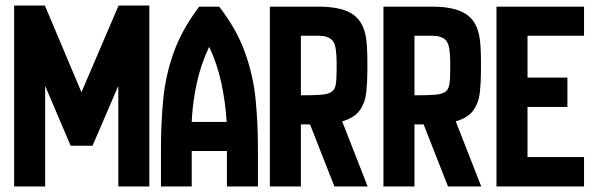

<svg xmlns="http://www.w3.org/2000/svg" viewBox="-20 -673 2157 693"><path d="M31 0V-653H142L274 -340L408 -653H519V0H407V-363L314 -147H235L143 -363V0Z M561 0V-139Q561 -232 569.5 -317.5Q578 -403 607.5 -485Q637 -567 699 -649H771Q834 -568 864 -484.5Q894 -401 902.5 -315Q911 -229 911 -139V0H799V-128H672V0ZM672 -233H798Q794 -303 779 -373Q764 -443 735 -504Q705 -441 690 -372Q675 -303 672 -233Z M954 0V-649H1130Q1203 -649 1243 -627.5Q1283 -606 1296 -559Q1302 -539 1304 -510Q1306 -481 1306 -455Q1306 -429 1306 -417Q1306 -377 1302 -340Q1298 -303 1279 -275.5Q1260 -248 1215 -235L1307 0H1187L1099 -224H1066V0ZM1066 -329Q1112 -329 1138.5 -331Q1165 -333 1177 -341.5Q1189 -350 1192 -368.5Q1195 -387 1195 -421Q1195 -430 1195 -451Q1195 -472 1192 -494.5Q1189 -517 1179 -528Q1163 -544 1130 -544H1066Z M1364 0V-649H1540Q1613 -649 1653 -627.5Q1693 -606 1706 -559Q1712 -539 1714 -510Q1716 -481 1716 -455Q1716 -429 1716 -417Q1716 -377 1712 -340Q1708 -303 1689 -275.5Q1670 -248 1625 -235L1717 0H1597L1509 -224H1476V0ZM1476 -329Q1522 -329 1548.5 -331Q1575 -333 1587 -341.5Q1599 -350 1602 -368.5Q1605 -387 1605 -421Q1605 -430 1605 -451Q1605 -472 1602 -494.5Q1599 -517 1589 -528Q1573 -544 1540 -544H1476Z M1772 0V-649H2088V-544H1884V-393H2028V-287H1884V-106H2088V0Z"/></svg>

Font: New Amsterdam
Style: Regular
Weight: 400
Designer: Vladimir Nikolic
Foundry: Vladimir Nikolic
Version: Version 1.000; ttfautohint (v1.8.4.7-5d5b)